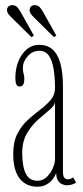

<svg xmlns="http://www.w3.org/2000/svg" viewBox="-20 -696 314 726"><path d="M120 10Q94.5 10 74 -2.8Q53.5 -15.5 41.8 -42.5Q30 -69.5 30 -114Q30 -160 46 -190.8Q62 -221.5 85.5 -242.8Q109 -264 132.5 -281.8Q156 -299.5 172 -318.5Q188 -337.5 188 -363.5Q188 -403 182.8 -435Q177.5 -467 164.8 -485.5Q152 -504 129 -504Q103 -504 84.8 -483.5Q66.5 -463 66.5 -439Q66.5 -429 68 -422.5Q69.5 -416 70.8 -410.5Q72 -405 72 -397Q72 -385.5 68.2 -377.2Q64.5 -369 54.5 -369Q45 -369 41.5 -377.5Q38 -386 38 -401Q38 -434.5 49 -463Q60 -491.5 80.5 -509Q101 -526.5 129 -526.5Q158 -526.5 177.8 -509.8Q197.5 -493 207.8 -458.2Q218 -423.5 218 -369.5V-47.5Q218 -30 223.2 -24Q228.5 -18 237 -18Q243.5 -18 248.8 -20.5Q254 -23 256.5 -25.5L267.5 -6Q262.5 -1.5 253 1.5Q243.5 4.5 232.5 4.5Q223 4.5 213.8 0Q204.5 -4.5 198.5 -14.5Q192.5 -24.5 192.5 -42Q189 -31.5 180 -19.2Q171 -7 156.2 1.5Q141.5 10 120 10ZM121.5 -12.5Q142 -12.5 156.8 -26.8Q171.5 -41 179.8 -60.2Q188 -79.5 188 -94V-311Q187 -297 168 -281.2Q149 -265.5 125 -244.5Q101 -223.5 82.5 -192.8Q64 -162 64 -118Q64 -67.5 77.2 -40Q90.5 -12.5 121.5 -12.5ZM184 -555.5 110 -628.5Q102.5 -635.5 97.2 -642.8Q92 -650 92 -657.5Q92 -666.5 97.2 -671.5Q102.5 -676.5 110.5 -676.5Q123.5 -676.5 130.5 -668.5Q137.5 -660.5 142.5 -651.5L193 -561.5ZM99 -555.5 25 -628.5Q17.5 -635.5 12 -642.8Q6.5 -650 6.5 -657.5Q6.5 -666.5 12 -671.5Q17.5 -676.5 25.5 -676.5Q38.5 -676.5 45.5 -668.5Q52.5 -660.5 57.5 -651.5L108 -561.5Z"/></svg>

Font: Imbue 48pt Thin
Style: Regular
Weight: 250
Designer: Tyler Finck
Foundry: Etcetera Type Company
Version: Version 1.102